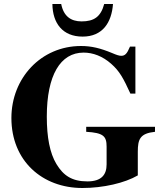

<svg xmlns="http://www.w3.org/2000/svg" viewBox="-20 -921 818 960"><path d="M501 -901C484 -837 450 -814 388 -814C334 -814 298 -840 286 -901H242C243 -805 293 -738 393 -738C492 -738 538 -807 545 -901ZM755 -287H411V-262C497 -257 513 -240 513 -188V-99C513 -48 488 -14 417 -14C340 -14 297 -43 262 -101C229 -156 214 -235 214 -338C214 -545 282 -658 398 -658C445 -658 493 -640 536 -602C579 -564 597 -529 632 -453H657V-688H630C615 -652 605 -642 586 -642C576 -642 563 -646 540 -656C482 -680 437 -691 385 -691C185 -691 37 -530 37 -331C37 -117 191 19 392 19C496 19 604 -6 669 -44V-162C669 -225 680 -254 755 -262Z"/></svg>

Font: STIXGeneral
Style: Bold
Weight: 700
Designer: MicroPress Inc., with final additions and corrections provided by Coen Hoffman, Elsevier (retired)
Version: Version 1.1.0